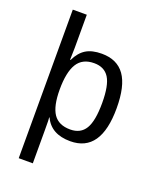

<svg xmlns="http://www.w3.org/2000/svg" viewBox="-167 -825 934 1132"><g transform="rotate(20 300.0 -259.0)"><path d="M441.4 -266.6Q441.4 -377 411.6 -424.1Q381.8 -471.2 317.9 -471.2Q244.1 -471.2 211.4 -417.7Q178.7 -364.3 178.7 -255.9Q178.7 -151.9 211.4 -103.5Q244.1 -55.2 316.9 -55.2Q381.8 -55.2 411.6 -104.5Q441.4 -153.8 441.4 -266.6ZM179.7 -441.4Q204.1 -492.7 241.9 -515.9Q279.8 -539.1 340.8 -539.1Q437.5 -539.1 484.9 -472.4Q532.2 -405.8 532.2 -266.6Q532.2 9.8 340.8 9.8Q220.7 9.8 179.2 -80.1H176.8Q178.7 -76.2 178.7 1V207.5H90.3V-724.6H178.2V-518.1Q178.2 -486.3 176.3 -441.4Z"/></g></svg>

Font: Liberation Mono
Style: Regular
Weight: 400
Monospace: yes
Designer: Steve Matteson
Foundry: Ascender Corporation
Version: Version 2.1.5